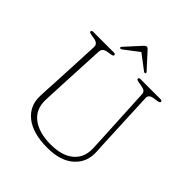

<svg xmlns="http://www.w3.org/2000/svg" viewBox="-235 -1029 1199 1199"><g transform="rotate(45 365.0 -429.0)"><path d="M578 -282.5 559.5 -640.5Q559 -655.5 549.5 -662.8Q540 -670 520.5 -673.5L489.5 -679Q472 -682 472 -690.5Q472 -700 487.5 -700H661.5Q677 -700 677 -690.5Q677 -681 659.5 -678.5L630 -674Q590.5 -668 592 -640L608 -281Q609 -257 610.2 -234Q611.5 -211 613 -186Q618.5 -97 556.5 -41Q494.5 15 378 15Q248.5 15 181 -39.5Q113.5 -94 117.5 -184Q118 -200.5 119.2 -226Q120.5 -251.5 122 -277.2Q123.5 -303 124.5 -321L139.5 -636.5Q141 -667 101.5 -674L72 -679Q54.5 -682 54.5 -690Q54.5 -700 70 -700H250Q265.5 -700 265.5 -690Q265.5 -682 248 -679L218.5 -674Q182 -667.5 180.5 -638.5L165 -326Q163 -285.5 161.8 -253.5Q160.5 -221.5 159 -192Q155.5 -106 214.8 -60.2Q274 -14.5 378.5 -14.5Q478 -14.5 532.2 -60.2Q586.5 -106 582.5 -188Q581 -220.5 580 -242.2Q579 -264 578 -282.5ZM481 -747Q476 -743.5 468 -749.5L370.5 -823.5L273.5 -749.5Q265 -743.5 260 -747Q253 -751.5 260.5 -759.5L351.5 -859.5Q362 -871.5 371.5 -871.5Q379.5 -871.5 389.5 -859.5L480.5 -759.5Q487.5 -751.5 481 -747Z"/></g></svg>

Font: Fraunces 9pt S050 Thin
Style: Regular
Weight: 100
Version: Version 1.000; ttfautohint (v1.8.3)